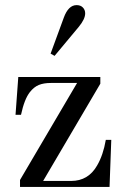

<svg xmlns="http://www.w3.org/2000/svg" viewBox="-20 -734 496 754"><path d="M178.7 -523.4 230.5 -664.6Q248.5 -713.9 280.8 -713.9Q296.4 -713.9 305.4 -704.6Q314.5 -695.3 314.5 -681.6Q314.5 -659.2 289.6 -628.9L194.3 -514.6ZM41 -283.2 51.8 -431.6H374V-405.3L149.4 -23.4H259.3Q326.7 -23.4 361.3 -84Q385.3 -125 395.5 -184.6H417L410.2 0H58.6V-27.3L282.7 -408.2H179.7Q151.9 -408.2 132.6 -400.4Q113.3 -392.6 97.2 -372.1Q75.7 -344.7 62.5 -283.2Z"/></svg>

Font: Theano Didot
Style: Regular
Weight: 400
Designer: Alexey Kryukov
Version: Version 2.0